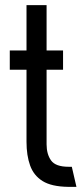

<svg xmlns="http://www.w3.org/2000/svg" viewBox="-20 -726 321 746"><path d="M244 0Q180 -1 145.5 -22.5Q111 -44 97 -83Q83 -122 83 -175V-455H18V-530H83V-706H161V-530H225V-455H161V-165Q161 -127 178.5 -102.5Q196 -78 247 -78H259L277 0Z"/></svg>

Font: Stick No Bills
Style: Regular
Weight: 400
Version: Version 2.000